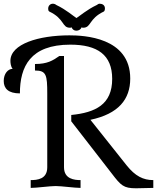

<svg xmlns="http://www.w3.org/2000/svg" viewBox="-20 -1010 844 1032"><path d="M581 -77C630 -13 644 2 711 2C728 2 766 1 804 0V-42C750 -42 707 -63 660 -122L466 -366C617 -398 680 -476 680 -588C680 -810 430 -820 353 -820C189 -820 36 -774 36 -683C36 -672 38 -651 48 -640C23 -640 0 -614 0 -575C0 -534 25 -508 87 -508C87 -652 143 -770 358 -770C504 -770 583 -715 583 -586C583 -448 493 -405 363 -392V-358ZM324 -709H299C263 -684 234 -666 168 -666V-631C229 -631 234 -607 234 -507V-111C234 -47 181 -42 145 -42V0C176 0 248 -10 279 -10C310 -10 382 0 413 0V-42C381 -42 324 -47 324 -111ZM418 -863C422 -861 424 -861 427 -861C471 -861 456 -909 538 -948C542 -950 544 -958 544 -965C544 -983 529 -990 516 -990C511 -990 506 -988 500 -983C447 -958 406 -922 391 -913C376 -922 336 -958 283 -983C277 -988 270 -990 264 -990C250 -990 239 -979 239 -964C239 -959 239 -952 245 -948C328 -909 312 -861 356 -861C359 -861 361 -861 365 -863C368 -853 378 -845 390 -845C403 -845 415 -852 418 -863Z"/></svg>

Font: Milonga
Style: Regular
Weight: 400
Designer: Pablo Impallari, Brenda Gallo, Rodrigo Fuenzalida
Foundry: Pablo Impallari, Brenda Gallo, Rodrigo Fuenzalida
Version: Version 1.000